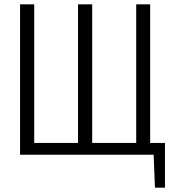

<svg xmlns="http://www.w3.org/2000/svg" viewBox="-20 -710 803 881"><path d="M737 -54V151H691L685 0H72V-690H137V-54H338V-690H403V-54H605V-690H669V-54Z"/></svg>

Font: exo2condensed_l
Style: Regular
Weight: 300
Width: 3
Designer: Natanael Gama
Version: Version 1.001;PS 001.001;hotconv 1.0.70;makeotf.lib2.5.58329